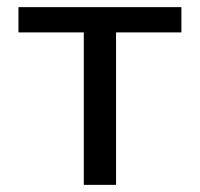

<svg xmlns="http://www.w3.org/2000/svg" viewBox="-20 -518 560 538"><path d="M488.3 -427.2H305.2V0H214.8V-427.2H31.7V-498H488.3Z"/></svg>

Font: Andika CyrE
Style: Regular
Weight: 400
Designer: Victor Gaultney, Annie Olsen, Julie Remington, Don Collingsworth, Eric Hays, Becca Hirsbrunner
Foundry: SIL International
Version: Version 5.000